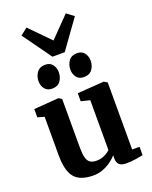

<svg xmlns="http://www.w3.org/2000/svg" viewBox="-195 -1196 1035 1311"><g transform="rotate(-20 322.0 -541.0)"><path d="M489 10Q454.5 10 439 -5Q423.5 -20 423.5 -48.5V-73Q407.5 -53 380.5 -33.5Q353.5 -14 320.5 -1.5Q287.5 11 253 11Q156 11 115 -37.8Q74 -86.5 74 -200V-479.5L25.5 -493.5V-553.5L205 -567H206.5L228 -553V-198Q228 -153 235.2 -126.5Q242.5 -100 259.2 -88.2Q276 -76.5 305.5 -76.5Q330 -76.5 349.5 -83.5Q369 -90.5 383 -99.8Q397 -109 405.5 -117.5V-479.5L341.5 -495V-553.5L532 -567H535L559 -553V-65.5H613L612.5 -5Q594.5 -1.5 562.5 4.2Q530.5 10 489 10ZM188.5 -642.5Q153.5 -642.5 135.5 -666.2Q117.5 -690 117.5 -720.5Q117.5 -758 137.8 -785.2Q158 -812.5 197.5 -812.5H198.5Q233.5 -812.5 251.2 -788.5Q269 -764.5 269 -734Q269 -696.5 249.2 -669.5Q229.5 -642.5 189.5 -642.5ZM419.5 -642.5Q384.5 -642.5 366.8 -666.2Q349 -690 349 -720.5Q349 -758 369 -785.2Q389 -812.5 428.5 -812.5H429.5Q464.5 -812.5 482.5 -788.5Q500.5 -764.5 500.5 -734Q500.5 -696.5 480.5 -669.5Q460.5 -642.5 420.5 -642.5ZM264.5 -847 115 -1055 166 -1094.5 309 -948.5 451 -1094 503 -1055 353.5 -847Z"/></g></svg>

Font: Merriweather 20pt ExtraBold
Style: Regular
Weight: 800
Version: Version 2.100